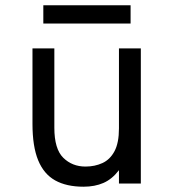

<svg xmlns="http://www.w3.org/2000/svg" viewBox="-20 -694 656 726"><path d="M295.8 12Q231.4 12 188.5 -11.9Q145.6 -35.9 124.2 -88.2Q102.8 -140.5 102.8 -225.5V-511H185.5V-210.8Q185.5 -130.8 219.2 -97.5Q253 -64.2 303.2 -64.2Q338.5 -64.2 367.2 -77.4Q396 -90.5 412.9 -122.1Q429.8 -153.6 429.8 -208.8V-511H512.5V0H429.8V-50.5Q403.9 -16.6 371.2 -2.3Q338.5 12 295.8 12ZM143.8 -605V-674.2H473.8V-605Z"/></svg>

Font: Overpass Mono Light
Style: Regular
Weight: 300
Monospace: yes
Designer: Delve Withrington, Dave Bailey
Foundry: Delve Fonts LLC
Version: Version 4.000